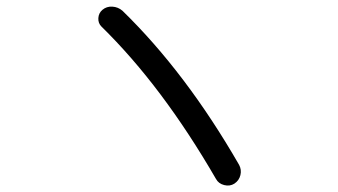

<svg xmlns="http://www.w3.org/2000/svg" viewBox="-20 -661 1040 590"><path d="M643.6 -111.3Q478.5 -396.5 292 -579.1Q281.2 -589.8 282.2 -605.5Q283.2 -621.1 294.9 -630.9Q307.6 -641.6 325.2 -640.6Q342.8 -639.6 356.4 -627.9Q551.8 -437.5 714.8 -154.3Q722.7 -139.6 718.8 -123Q714.8 -106.4 700.2 -96.7Q686.5 -87.9 668.9 -92.3Q651.4 -96.7 643.6 -111.3Z"/></svg>

Font: Rounded Mgen+ 1m regular
Style: Regular
Weight: 400
Designer: [Source Han Sans]
Ryoko NISHIZUKA  (kana & ideographs); Paul D. Hunt (Latin, Greek & Cyrillic); Wenlong ZHANG  (bopomofo
Version: Version 1.059.20150602